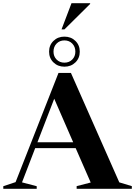

<svg xmlns="http://www.w3.org/2000/svg" viewBox="-32 -1175 840 1195"><path d="M710.5 -40 788.5 -16.5V0H445V-16.5L532.5 -39L439 -253H187L105 -40L196.5 -16V0H-11.5V-16L65 -41.5L332 -721H409.5ZM201 -289.5H423.5L305.5 -560.5ZM369 -947Q410 -947 437.2 -920.5Q464.5 -894 464.5 -853.5Q464.5 -813 437.2 -786.5Q410 -760 369 -760Q328 -760 300.8 -786.5Q273.5 -813 273.5 -853.5Q273.5 -894 300.8 -920.5Q328 -947 369 -947ZM369 -785Q398.5 -785 417.8 -804.5Q437 -824 437 -853.5Q437 -884 417.8 -903.8Q398.5 -923.5 369 -923.5Q339.5 -923.5 320.2 -903.8Q301 -884 301 -853.5Q301 -824 320.2 -804.5Q339.5 -785 369 -785ZM351 -992 413 -1155H529V-1150.5L369 -992Z"/></svg>

Font: Newsreader 72pt SemiBold
Style: Regular
Weight: 600
Designer: Hugues Gentile
Foundry: Production Type
Version: Version 1.003; ttfautohint (v1.8.3)